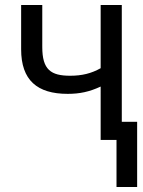

<svg xmlns="http://www.w3.org/2000/svg" viewBox="-20 -556 570 763"><path d="M380 0H443V187H525V-72H464V-536H380V-285C343 -264 305 -255 259 -255C182 -255 148 -279 148 -369V-536H64V-360C64 -237 128 -183 249 -183C296 -183 335 -191 380 -212Z"/></svg>

Font: Noto Sans Mono Condensed
Style: Regular
Weight: 400
Width: 3
Designer: Monotype Design Team
Foundry: Monotype Imaging Inc.
Version: Version 2.014